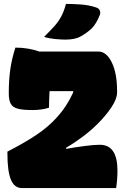

<svg xmlns="http://www.w3.org/2000/svg" viewBox="-20 -964 640 984"><path d="M231 -412Q195 -400 145 -400Q97 -400 71 -407Q45 -414 35 -432.5Q25 -451 25 -485Q25 -556 33 -610.5Q41 -665 59 -720Q94 -720 125 -714.5Q156 -709 181 -700H483Q526 -700 553 -644Q580 -588 580 -499V-490Q580 -458 552 -415.5Q524 -373 480 -329Q446 -295 404 -263.5Q362 -232 319 -207V-201Q369 -210 416 -216Q463 -222 488 -222H492Q582 -222 582 -89Q582 -67 580 -42Q578 -17 575 0H93Q54 0 36 -43Q18 -86 18 -178V-187Q104 -231 165.5 -272Q227 -313 270 -361Q321 -416 355 -490V-497H234Q233 -475 232 -453.5Q231 -432 231 -412ZM318 -944Q353 -944 395 -941Q437 -938 472 -926Q488 -921 492 -909Q496 -897 491 -886Q473 -841 449.5 -818Q426 -795 389 -775Q378 -769 359 -765Q340 -761 316 -761Q294 -761 262 -764Q230 -767 206 -775Q236 -805 257.5 -828.5Q279 -852 293.5 -879Q308 -906 318 -944Z"/></svg>

Font: Recursive Mn Csl St XBk
Style: Regular
Weight: 1000
Monospace: yes
Version: Version 1.079;hotconv 1.0.112;makeotfexe 2.5.65598; ttfautoh